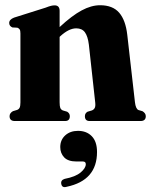

<svg xmlns="http://www.w3.org/2000/svg" viewBox="-20 -474 591 752"><path d="M213.5 -431.5V-368Q262 -413 299.8 -433.2Q337.5 -453.5 372 -453.5Q421.5 -453.5 446.8 -424.2Q472 -395 478.5 -337.5L508.5 -74Q511.5 -47.5 522.5 -43L538 -38.5Q551 -30.5 551 -19Q551 0 530.5 0H331Q312.5 0 312.5 -19Q312.5 -30.5 323 -36.5L340 -41.5Q347.5 -44.5 351 -51.2Q354.5 -58 353 -72L328 -299.5Q324 -331.5 312.8 -347.2Q301.5 -363 278.5 -363Q250 -363 216.5 -332.5L213.5 -329.5V-73.5Q213.5 -58 216.2 -51.2Q219 -44.5 226 -41.5L243 -36.5Q253.5 -30 253.5 -19Q253.5 0 235 0H38Q17.5 0 17.5 -19Q17.5 -31 30.5 -38.5L47 -43.5Q54 -46 57 -52.5Q60 -59 60 -73V-343Q60 -354 57.2 -358.5Q54.5 -363 48 -365.5L28.5 -366.5Q16 -372 16 -384Q16 -397.5 35 -405L158.5 -444Q172.5 -449.5 180 -451.2Q187.5 -453 194 -453Q213.5 -453 213.5 -431.5ZM279.5 158.5Q246.5 158.5 231.2 142.2Q216 126 216 102Q216 74 235.5 56.2Q255 38.5 285.5 38.5Q319 38.5 339.5 59.5Q360 80.5 360 121.5Q360 232.5 241.5 257.5Q223 263 220 246.5Q217 231.5 233.5 226.5Q275.5 218.5 295.8 201.5Q316 184.5 316 169Q316 158.5 304.5 158.5Z"/></svg>

Font: Fraunces 144pt Soft
Style: Bold
Weight: 700
Version: Version 1.000;[0bf87f6ff]